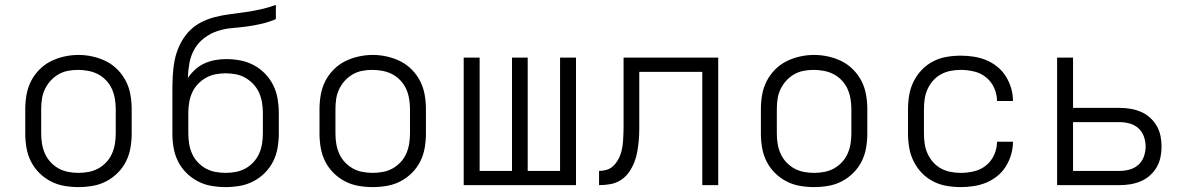

<svg xmlns="http://www.w3.org/2000/svg" viewBox="-20 -755 4840 783"><path d="M300 8Q271 8 242 3Q213 -2 187 -15.5Q161 -29 140 -50Q119 -71 106 -97Q93 -123 88 -152Q83 -181 83 -210V-310Q83 -339 88 -368Q93 -397 106 -423Q119 -449 140 -470.5Q161 -492 187 -505Q213 -518 242 -524.5Q271 -531 300 -531Q329 -531 358 -524.5Q387 -518 413 -505Q439 -492 460 -470.5Q481 -449 494 -423Q507 -397 512 -368Q517 -339 517 -310V-210Q517 -181 512 -152Q507 -123 494 -97Q481 -71 460 -50Q439 -29 413 -15.5Q387 -2 358 3Q329 8 300 8ZM300 -50Q321 -50 342 -54Q363 -58 381 -68Q399 -78 413.5 -93.5Q428 -109 436.5 -128Q445 -147 448.5 -168Q452 -189 452 -210V-310Q452 -331 448.5 -352Q445 -373 436.5 -392Q428 -411 413 -427Q398 -443 379.5 -452.5Q361 -462 340 -466Q319 -470 298 -470Q277 -470 256.5 -466Q236 -462 218 -451.5Q200 -441 186 -425.5Q172 -410 163 -391Q154 -372 151 -351.5Q148 -331 148 -310V-210Q148 -189 151.5 -168Q155 -147 163.5 -128Q172 -109 186.5 -93.5Q201 -78 219 -68Q237 -58 258 -54Q279 -50 300 -50Z M900 8Q871 8 842 3Q813 -2 787 -15.5Q761 -29 740 -50Q719 -71 706 -97Q693 -123 688 -152Q683 -181 683 -210V-296Q683 -317 683 -338Q683 -359 683 -381Q683 -413 684.5 -445Q686 -477 692 -508Q698 -539 711.5 -568.5Q725 -598 746 -622Q767 -646 795.5 -661.5Q824 -677 855 -685Q886 -693 917.5 -697Q949 -701 980.5 -705.5Q1012 -710 1043.5 -717Q1075 -724 1105 -735V-677Q1077 -665 1047 -658Q1017 -651 987 -647Q957 -643 926.5 -640.5Q896 -638 867 -628.5Q838 -619 813 -600Q788 -581 773 -554.5Q758 -528 752.5 -498Q747 -468 746 -437Q759 -456 776 -471.5Q793 -487 814 -496.5Q835 -506 857.5 -510Q880 -514 903 -514Q932 -514 960.5 -508.5Q989 -503 1014.5 -489.5Q1040 -476 1060.5 -455Q1081 -434 1094 -408Q1107 -382 1112 -353Q1117 -324 1117 -296V-210Q1117 -181 1112 -152Q1107 -123 1094 -97Q1081 -71 1060 -50Q1039 -29 1013 -15.5Q987 -2 958 3Q929 8 900 8ZM900 -50Q921 -50 942 -54Q963 -58 981 -68Q999 -78 1013.5 -93.5Q1028 -109 1036.5 -128Q1045 -147 1048.5 -168Q1052 -189 1052 -210V-296Q1052 -316 1048.5 -337Q1045 -358 1036.5 -377Q1028 -396 1013.5 -411.5Q999 -427 981 -437.5Q963 -448 942 -452Q921 -456 900 -456Q879 -456 858.5 -452Q838 -448 819.5 -437.5Q801 -427 786.5 -411.5Q772 -396 763.5 -377Q755 -358 751.5 -337Q748 -316 748 -296V-210Q748 -189 751.5 -168Q755 -147 763.5 -128Q772 -109 786.5 -93.5Q801 -78 819 -68Q837 -58 858 -54Q879 -50 900 -50Z M1500 8Q1471 8 1442 3Q1413 -2 1387 -15.5Q1361 -29 1340 -50Q1319 -71 1306 -97Q1293 -123 1288 -152Q1283 -181 1283 -210V-310Q1283 -339 1288 -368Q1293 -397 1306 -423Q1319 -449 1340 -470.5Q1361 -492 1387 -505Q1413 -518 1442 -524.5Q1471 -531 1500 -531Q1529 -531 1558 -524.5Q1587 -518 1613 -505Q1639 -492 1660 -470.5Q1681 -449 1694 -423Q1707 -397 1712 -368Q1717 -339 1717 -310V-210Q1717 -181 1712 -152Q1707 -123 1694 -97Q1681 -71 1660 -50Q1639 -29 1613 -15.5Q1587 -2 1558 3Q1529 8 1500 8ZM1500 -50Q1521 -50 1542 -54Q1563 -58 1581 -68Q1599 -78 1613.5 -93.5Q1628 -109 1636.5 -128Q1645 -147 1648.5 -168Q1652 -189 1652 -210V-310Q1652 -331 1648.5 -352Q1645 -373 1636.5 -392Q1628 -411 1613 -427Q1598 -443 1579.5 -452.5Q1561 -462 1540 -466Q1519 -470 1498 -470Q1477 -470 1456.5 -466Q1436 -462 1418 -451.5Q1400 -441 1386 -425.5Q1372 -410 1363 -391Q1354 -372 1351 -351.5Q1348 -331 1348 -310V-210Q1348 -189 1351.5 -168Q1355 -147 1363.5 -128Q1372 -109 1386.5 -93.5Q1401 -78 1419 -68Q1437 -58 1458 -54Q1479 -50 1500 -50Z M1871 0V-520H1936V-58H2068V-520H2132V-58H2264V-520H2329V0Z M2423 0V-58Q2438 -58 2452.5 -62Q2467 -66 2478 -75.5Q2489 -85 2497 -97.5Q2505 -110 2510 -124Q2515 -138 2517.5 -152.5Q2520 -167 2521 -182Q2522 -197 2522.5 -212Q2523 -227 2523 -241Q2523 -251 2523 -261Q2523 -271 2523 -281V-520H2909V0H2844V-462H2587V-280Q2587 -279 2587 -278Q2587 -277 2587 -275Q2587 -252 2587 -229Q2587 -206 2585 -183Q2583 -160 2579 -137Q2575 -114 2566.5 -92.5Q2558 -71 2544.5 -52Q2531 -33 2511.5 -20.5Q2492 -8 2469 -4Q2446 0 2423 0Z M3300 8Q3271 8 3242 3Q3213 -2 3187 -15.5Q3161 -29 3140 -50Q3119 -71 3106 -97Q3093 -123 3088 -152Q3083 -181 3083 -210V-310Q3083 -339 3088 -368Q3093 -397 3106 -423Q3119 -449 3140 -470.5Q3161 -492 3187 -505Q3213 -518 3242 -524.5Q3271 -531 3300 -531Q3329 -531 3358 -524.5Q3387 -518 3413 -505Q3439 -492 3460 -470.5Q3481 -449 3494 -423Q3507 -397 3512 -368Q3517 -339 3517 -310V-210Q3517 -181 3512 -152Q3507 -123 3494 -97Q3481 -71 3460 -50Q3439 -29 3413 -15.5Q3387 -2 3358 3Q3329 8 3300 8ZM3300 -50Q3321 -50 3342 -54Q3363 -58 3381 -68Q3399 -78 3413.5 -93.5Q3428 -109 3436.5 -128Q3445 -147 3448.5 -168Q3452 -189 3452 -210V-310Q3452 -331 3448.5 -352Q3445 -373 3436.5 -392Q3428 -411 3413 -427Q3398 -443 3379.5 -452.5Q3361 -462 3340 -466Q3319 -470 3298 -470Q3277 -470 3256.5 -466Q3236 -462 3218 -451.5Q3200 -441 3186 -425.5Q3172 -410 3163 -391Q3154 -372 3151 -351.5Q3148 -331 3148 -310V-210Q3148 -189 3151.5 -168Q3155 -147 3163.5 -128Q3172 -109 3186.5 -93.5Q3201 -78 3219 -68Q3237 -58 3258 -54Q3279 -50 3300 -50Z M3898 8Q3869 8 3840 3Q3811 -2 3785 -15.5Q3759 -29 3739 -50Q3719 -71 3706 -97Q3693 -123 3688 -152Q3683 -181 3683 -210V-310Q3683 -339 3688 -368Q3693 -397 3706 -423Q3719 -449 3739 -470Q3759 -491 3785 -504.5Q3811 -518 3840 -523Q3869 -528 3898 -528Q3924 -528 3950.5 -524Q3977 -520 4001.5 -510Q4026 -500 4047 -483Q4068 -466 4082 -443.5Q4096 -421 4103.5 -395.5Q4111 -370 4111 -343Q4111 -343 4111 -343Q4111 -343 4111 -343H4046Q4046 -343 4046 -343Q4046 -343 4046 -343Q4046 -370 4034.5 -396Q4023 -422 4001.5 -439.5Q3980 -457 3952.5 -463.5Q3925 -470 3898 -470Q3877 -470 3856.5 -466Q3836 -462 3817.5 -452Q3799 -442 3785 -426Q3771 -410 3762.5 -391Q3754 -372 3751 -351.5Q3748 -331 3748 -310V-210Q3748 -189 3751 -168.5Q3754 -148 3762.5 -129Q3771 -110 3785 -94Q3799 -78 3817.5 -68Q3836 -58 3856.5 -54Q3877 -50 3898 -50Q3925 -50 3952.5 -56.5Q3980 -63 4001.5 -80.5Q4023 -98 4034.5 -124Q4046 -150 4046 -177Q4046 -177 4046 -177Q4046 -177 4046 -177H4111Q4111 -177 4111 -177Q4111 -177 4111 -177Q4111 -150 4103.5 -124.5Q4096 -99 4082 -76.5Q4068 -54 4047 -37Q4026 -20 4001.5 -10Q3977 0 3950.5 4Q3924 8 3898 8Z M4291 0V-520H4356V-315H4546Q4568 -315 4589.5 -311.5Q4611 -308 4631.5 -299.5Q4652 -291 4669 -276Q4686 -261 4697 -242Q4708 -223 4712.5 -201.5Q4717 -180 4717 -157Q4717 -135 4712.5 -113.5Q4708 -92 4697 -73Q4686 -54 4669 -39Q4652 -24 4631.5 -15.5Q4611 -7 4589.5 -3.5Q4568 0 4546 0ZM4546 -58Q4566 -58 4586.5 -63.5Q4607 -69 4622.5 -83Q4638 -97 4645 -117Q4652 -137 4652 -157Q4652 -178 4645 -198Q4638 -218 4622.5 -232Q4607 -246 4586.5 -251.5Q4566 -257 4546 -257H4356V-58Z"/></svg>

Font: Iosevka Custom Light Extended
Style: Regular
Weight: 300
Width: 7
Monospace: yes
Designer: Belleve Invis
Foundry: Belleve Invis
Version: Version 11.2.4; ttfautohint (v1.8.4)